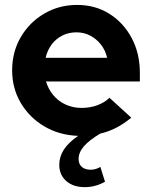

<svg xmlns="http://www.w3.org/2000/svg" viewBox="-20 -550 626 791"><path d="M329.3 221Q281.7 221 252.9 195.7Q224.2 170.4 224.2 129.3Q224.2 95.6 242.9 66.6Q261.6 37.7 301.6 9.7Q224.4 6.9 163.1 -29.1Q101.8 -65 65.9 -125.4Q30 -185.9 30 -260.3Q30 -335.9 65.5 -396.9Q101 -457.9 162 -493.8Q223 -529.7 297.7 -529.7Q372.6 -529.7 430.7 -493.1Q488.9 -456.5 522.5 -393.3Q556.2 -330.2 556.2 -249.6V-214.4H169.5Q179.1 -182.6 199.6 -157.9Q220.1 -133.2 250.3 -119.3Q280.6 -105.4 316 -105.4Q350.7 -105.4 380.6 -116.3Q410.4 -127.2 431.1 -147.1L520.8 -65.2Q490.5 -40.2 459.3 -23.9Q428 -7.7 393 0.3Q346.9 27.8 325.3 53.1Q303.8 78.3 303.8 105.1Q303.8 125.8 317 137.5Q330.2 149.2 353.9 149.2Q364 149.2 374.7 146.1Q385.5 143 393.3 137.4L412.6 198.6Q395.9 208.6 374.2 214.8Q352.5 221 329.3 221ZM167.9 -312H421.4Q414 -343.4 395.5 -366.8Q377 -390.1 351.3 -403.5Q325.6 -416.8 295 -416.8Q263.5 -416.8 237.5 -404Q211.5 -391.1 193.6 -367.8Q175.6 -344.4 167.9 -312Z"/></svg>

Font: Red Hat Display
Style: Regular
Weight: 300
Designer: Pentagram, MCKL
Foundry: Pentagram, MCKL
Version: Version 1.023